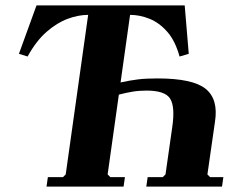

<svg xmlns="http://www.w3.org/2000/svg" viewBox="-20 -690 870 710"><path d="M522 -355Q494 -355 470 -351Q446 -347 419 -340L425 -385Q462 -393 491 -396.5Q520 -400 562 -400Q693 -400 740.5 -361.5Q788 -323 775 -240L747 -45L757 -35H806L801 0H521L526 -35H582L592 -45L617 -220Q628 -296 609 -325.5Q590 -355 522 -355ZM663 -670 678 -491 644 -481Q628 -539 598.5 -572.5Q569 -606 533 -620.5Q497 -635 461 -635L378 -45L388 -35H442L437 0H152L157 -35H213L223 -45L306 -635Q270 -635 230.5 -620.5Q191 -606 152.5 -572.5Q114 -539 82 -481L50 -491L115 -670Z"/></svg>

Font: Brygada 1918
Style: Bold Italic
Weight: 700
Italic angle: -8°
Designer: Mateusz Machalski | Borys Kosmynka | Przemek Hoffer
Foundry: NIEPODLEGLA 2018
Version: Version 3.006